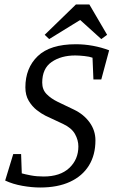

<svg xmlns="http://www.w3.org/2000/svg" viewBox="-20 -824 514 855"><path d="M159 11Q122 11 79.5 3.5Q37 -4 3 -20L39 -138H74L77 -52Q91 -48 117 -43Q143 -38 174 -38Q248 -38 288.5 -76Q329 -114 329 -172Q329 -200 314 -227Q299 -254 261 -272L182 -309Q164 -318 143.5 -334Q123 -350 108 -375Q93 -400 93 -435Q93 -521 148 -574Q203 -627 318 -627Q356 -627 394 -620Q432 -613 466 -600L431 -470H396L392 -567Q379 -572 355.5 -574.5Q332 -577 315 -577Q252 -577 210 -548Q168 -519 168 -456Q168 -425 187.5 -405Q207 -385 238 -370L309 -336Q353 -315 379 -279Q405 -243 405 -199Q405 -134 376 -87Q347 -40 292 -14.5Q237 11 159 11ZM199 -650 179 -669 318 -804H378L457 -669L431 -650L337 -735Z"/></svg>

Font: Manuale
Style: Italic
Weight: 400
Italic angle: -11°
Designer: Eduardo Tunni / Pablo Cosgaya
Foundry: Eduardo Tunni / Pablo Cosgaya
Version: Version 1.002